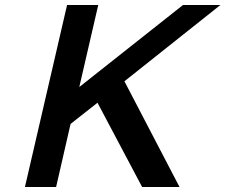

<svg xmlns="http://www.w3.org/2000/svg" viewBox="-20 -750 904 770"><path d="M80 0 249 -730H374L298 -401L714 -730H864L479 -424L700 0H550L371 -338L263 -253L205 0Z"/></svg>

Font: Miedinger
Style: Bold-Italic
Weight: 700
Italic angle: -13°
Version: Version 001.000